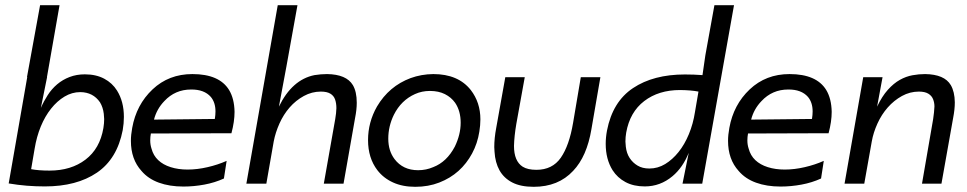

<svg xmlns="http://www.w3.org/2000/svg" viewBox="-20 -708 3728 740"><path d="M153 10.5Q118.5 10.5 83.8 7.8Q49 5 13.5 -1L85 -411H84L134.5 -688H209.5L161 -411H161.5L137.5 -292Q148.5 -317.5 163.8 -341.2Q179 -365 200.2 -383Q221.5 -401 248.2 -411.2Q275 -421.5 307 -421.5Q350 -421.5 381.5 -404.8Q413 -388 431 -359Q457.5 -316.5 457.5 -257.5Q457.5 -232.5 453 -206.5Q431.5 -95.5 353.5 -42.5Q275.5 10.5 153 10.5ZM171 -50.5Q254 -50.5 309.5 -92.8Q365 -135 378.5 -214.5Q381.5 -233 381.5 -249L380 -269.5Q377 -294.5 365.5 -313.5Q339 -352.5 289.5 -353Q257.5 -353 228.8 -335.8Q200 -318.5 176.8 -289.2Q153.5 -260 137.2 -220.5Q121 -181 113.5 -135L100 -56Q128.5 -50.5 171 -50.5Z M687 11Q633.5 11 592.2 -4Q551 -19 525.5 -49Q484.5 -94 484.5 -165Q484.5 -188 489.5 -215Q505.5 -304.5 568 -363.5Q630.5 -422.5 721.5 -422.5Q825.5 -422.5 863 -361Q883 -328 884 -277Q884 -239.5 872 -194.5L561.5 -193.5Q559 -180 559 -167Q559 -150 564 -135Q571 -108.5 589.8 -90.8Q608.5 -73 637.8 -63.8Q667 -54.5 703 -54.5Q740.5 -54.5 780.2 -63.8Q820 -73 853.5 -88L843 -20Q808 -4 767.5 3.5Q727 11 687 11ZM573.5 -247 808 -249.5Q810.5 -265.5 810.5 -278.5Q810.5 -313 792.5 -334.5Q767 -363.5 716.5 -363Q655 -363 613.5 -318.5Q584 -288 573.5 -247Z M1304 0H1228L1272 -249Q1276 -272 1276.5 -291Q1276.5 -310 1271.5 -324.5Q1266.5 -339 1253.2 -347Q1240 -355 1216.5 -355Q1182 -355 1151 -338Q1120 -321 1096.2 -293.8Q1072.5 -266.5 1057 -231.8Q1041.5 -197 1035 -163L1006.5 0H929.5L1050.5 -688H1126.5Q1077 -410.5 1055 -297Q1105.5 -401 1192 -418.5Q1217 -422.5 1240.5 -422.5Q1315 -421.5 1340 -380Q1355 -354.5 1355 -312Q1355 -285.5 1348.5 -253Z M1580.5 12Q1531.5 12 1494.8 -4.8Q1458 -21.5 1434.5 -52Q1398.5 -99 1398.5 -168Q1398.5 -237 1433 -297.5Q1479.5 -376 1562.5 -407Q1603.5 -422 1650 -422.5Q1746 -422.5 1794.5 -361Q1831.5 -313 1831.5 -248Q1831.5 -225.5 1827.5 -201Q1820.5 -155.5 1799.5 -116.5Q1778.5 -77.5 1747 -49.2Q1715.5 -21 1673.2 -4.5Q1631 12 1580.5 12ZM1591.5 -52Q1622.5 -52 1650 -64Q1702 -84 1733 -143Q1755.5 -189.5 1755.5 -235Q1755.5 -280.5 1734 -312Q1719 -333 1694.8 -345.2Q1670.5 -357.5 1637 -357.5Q1606 -357.5 1579.5 -345.5Q1526 -321.5 1498 -265.5Q1476.5 -221.5 1476.5 -173.5Q1476.5 -127 1500.5 -95Q1533 -52 1591.5 -52Z M2037 12Q1986.5 12 1954.2 -4.8Q1922 -21.5 1905.2 -51.5Q1888.5 -81.5 1886 -123L1885 -141Q1885 -175.5 1892.5 -215L1927.5 -410.5H2002.5L1970 -230.5Q1962 -183.5 1961 -145.5Q1961 -87 1994.5 -65.5Q2013.5 -53.5 2047.5 -53.5Q2109 -53.5 2141.5 -100.2Q2174 -147 2188.8 -234.8Q2203.5 -322.5 2218.5 -410.5H2294L2259.5 -210.5Q2242 -105 2189 -49.5Q2132 12 2037 12Z M2465 10.5Q2422 10.5 2390.8 -6.2Q2359.5 -23 2341 -52Q2314.5 -94.5 2314.5 -153.5Q2314.5 -178.5 2319.5 -205Q2341 -316 2419.8 -368.5Q2498.5 -421 2619.5 -421Q2654.5 -421 2687.5 -418.5L2698.5 -494.5L2733.5 -688H2809L2686.5 0H2610.5L2634.5 -119Q2611.5 -62 2572 -29Q2525 10.5 2465 10.5ZM2482.5 -58.5Q2515.5 -58.5 2543.8 -75.8Q2572 -93 2595.2 -122Q2618.5 -151 2635 -190.8Q2651.5 -230.5 2658.5 -276L2672 -355Q2644 -360.5 2601 -361Q2518.5 -361 2463 -318.5Q2407.5 -276 2393.5 -197Q2390.5 -179.5 2390.5 -162.5L2392 -142.5Q2395 -117 2406.8 -99Q2418.5 -81 2437.2 -69.8Q2456 -58.5 2482.5 -58.5Z M2988.5 11Q2935 11 2893.8 -4Q2852.5 -19 2827 -49Q2786 -94 2786 -165Q2786 -188 2791 -215Q2807 -304.5 2869.5 -363.5Q2932 -422.5 3023 -422.5Q3127 -422.5 3164.5 -361Q3184.5 -328 3185.5 -277Q3185.5 -239.5 3173.5 -194.5L2863 -193.5Q2860.5 -180 2860.5 -167Q2860.5 -150 2865.5 -135Q2872.5 -108.5 2891.2 -90.8Q2910 -73 2939.2 -63.8Q2968.5 -54.5 3004.5 -54.5Q3042 -54.5 3081.8 -63.8Q3121.5 -73 3155 -88L3144.5 -20Q3109.5 -4 3069 3.5Q3028.5 11 2988.5 11ZM2875 -247 3109.5 -249.5Q3112 -265.5 3112 -278.5Q3112 -313 3094 -334.5Q3068.5 -363.5 3018 -363Q2956.5 -363 2915 -318.5Q2885.5 -288 2875 -247Z M3608.5 0H3533.5L3576.5 -249Q3580.5 -275.5 3581.5 -297.5Q3581.5 -312.5 3576.2 -325.8Q3571 -339 3557.8 -347Q3544.5 -355 3521.5 -355Q3487 -355 3456.2 -338Q3425.5 -321 3401.5 -293.8Q3377.5 -266.5 3361.8 -231.8Q3346 -197 3340 -163L3311 0H3235L3307 -410.5H3381.5L3360.5 -297Q3379.5 -337 3402 -362Q3424.5 -387 3448.2 -400.2Q3472 -413.5 3496.8 -418Q3521.5 -422.5 3545.5 -422.5Q3620 -421.5 3644.5 -380Q3659.5 -354.5 3660 -313.5Q3660 -286.5 3653.5 -253Z"/></svg>

Font: Lucymar Sans
Style: Italic
Weight: 400
Italic angle: -10°
Foundry: The League of Moveable Type (original font) / Main changes by Cristiano Sobral with portions from Mirco Monsees
Version: Version 2.00;August 30, 2020;FontCreator 13.0.0.2681 64-bit